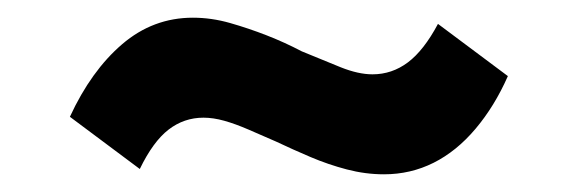

<svg xmlns="http://www.w3.org/2000/svg" viewBox="-20 -396 640 217"><path d="M414 -199Q393 -199 372 -204.5Q351 -210 331 -218.5Q311 -227 292 -236Q276 -243 261 -249.5Q246 -256 233.5 -259.5Q221 -263 210 -263Q188 -263 170.5 -249.5Q153 -236 138 -205L59 -264Q83 -316 118 -346Q153 -376 198 -376Q219 -376 240 -370Q261 -364 281.5 -356Q302 -348 321 -338Q345 -328 365 -320Q385 -312 401 -312Q423 -312 441 -325.5Q459 -339 475 -369L554 -310Q539 -276 517.5 -250.5Q496 -225 470 -212Q444 -199 414 -199Z"/></svg>

Font: Nunito Sans 12pt ExtraLight 12pt Black
Style: Italic
Weight: 900
Italic angle: -9°
Version: Version 3.101;gftools[0.9.27]